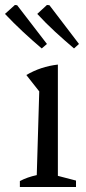

<svg xmlns="http://www.w3.org/2000/svg" viewBox="-56 -753 345 773"><path d="M24 0V-24Q39 -32 56 -38Q73 -44 92 -48L102 -385L50 -451Q79 -468 110.5 -478.5Q142 -489 177 -493V-45L250 -26V0ZM112 -558Q73 -591 36 -625.5Q-1 -660 -36 -697L4 -733L13 -732L133 -576ZM242 -558Q203 -591 165.5 -625.5Q128 -660 94 -697L133 -733L143 -732L262 -576Z"/></svg>

Font: Piazzolla
Style: Regular
Weight: 400
Designer: Juan Pablo del Peral
Foundry: Huerta Tipografica
Version: Version 1.330